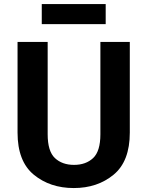

<svg xmlns="http://www.w3.org/2000/svg" viewBox="-20 -919 732 953"><path d="M67.1 -260.7Q67.1 -118.2 147.7 -51.9Q228.3 14.4 346.2 14.4Q463.6 14.4 543.9 -51.9Q624.3 -118.2 624.3 -260.7V-710.9H478.3V-252.7Q478.3 -168.5 442.3 -134.5Q406.2 -100.6 347.4 -100.6Q288.6 -100.6 252.6 -134.4Q216.6 -168.2 216.6 -252.7V-710.9H67.1ZM187.3 -799.3H504.6V-898.9H187.3Z"/></svg>

Font: Roboto Flex
Style: Regular
Weight: 400
Designer: Berlow after Robertson
Foundry: Google
Version: Version 3.200;gftools[0.9.32]